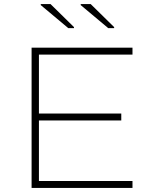

<svg xmlns="http://www.w3.org/2000/svg" viewBox="-20 -922 738 942"><path d="M135 0V-688H630V-654H171V-365H575V-331H171V-34H630V0ZM540 -784H511L376 -897V-902H425L540 -789ZM343 -784H315L180 -897V-902H228L343 -789Z"/></svg>

Font: Saira Expanded Thin
Style: Regular
Weight: 250
Width: 7
Designer: Hector Gatti with collaboration of the Omnibus-Type team
Foundry: Omnibus-Type
Version: Version 1.101